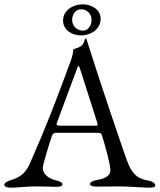

<svg xmlns="http://www.w3.org/2000/svg" viewBox="-22 -864 739 889"><path d="M361 -844C315 -844 270 -815 270 -769C270 -726 310 -700 353 -700C400 -700 444 -730 444 -777C444 -819 403 -844 361 -844ZM312 -772C312 -798 328 -821 354 -821C381 -821 402 -799 402 -772C402 -747 387 -722 362 -722C334 -722 312 -744 312 -772ZM27 5C60 5 103 -1 147 -1C184 -1 220 1 238 1C255 1 267 -2 267 -10C267 -19 257 -24 234 -30C202 -38 176 -58 176 -87C176 -100 208 -205 217 -231C222 -245 228 -249 234 -249H423C441 -249 447 -248 450 -238C465 -188 489 -105 489 -76C489 -54 472 -38 428 -31C410 -28 395 -21 395 -12C395 -4 407 0 424 0C448 0 490 -1 529 -1C574 -1 640 5 668 5C685 5 697 3 697 -5C697 -14 687 -24 664 -28C624 -35 591 -48 563 -128C530 -223 449 -459 385 -662C382 -670 381 -678 378 -684C377 -686 374 -686 373 -685C369 -679 366 -659 354 -651C342 -643 330 -640 318 -636C316 -615 311 -597 304 -578C236 -393 192 -279 117 -108C95 -58 65 -41 31 -31C9 -24 -2 -17 -2 -8C-2 0 10 5 27 5ZM261 -282C248 -282 240 -282 240 -289C240 -291 241 -294 242 -297L333 -542C337 -553 339 -559 341 -559C344 -559 346 -553 350 -541L428 -297C429 -293 430 -289 430 -287C430 -282 426 -282 416 -282Z"/></svg>

Font: EB Garamond
Style: Regular
Weight: 400
Designer: Georg Duffner and Octavio Pardo
Foundry: Georg Duffner
Version: Version 1.000;PS 001.000;hotconv 1.0.88;makeotf.lib2.5.64775